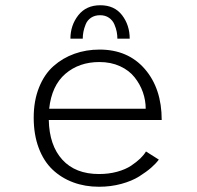

<svg xmlns="http://www.w3.org/2000/svg" viewBox="-20 -701 750 732"><path d="M248.5 -553.5Q248.5 -604.5 278.5 -642.8Q308.5 -681 362.5 -681Q416.5 -681 445.5 -643Q474.5 -605 474.5 -553.5H427.5Q427.5 -566.5 425 -579.8Q422.5 -593 416 -608.2Q409.5 -623.5 395.5 -633.2Q381.5 -643 361.5 -643Q341.5 -643 327.2 -633.5Q313 -624 306.8 -608.5Q300.5 -593 298 -579.8Q295.5 -566.5 295.5 -553.5ZM585.5 -92.5Q574.5 -77.5 556.5 -61.8Q538.5 -46 510.8 -28.5Q483 -11 442.8 0Q402.5 11 357.5 11Q304 11 259 -5.8Q214 -22.5 180.2 -54.5Q146.5 -86.5 127.5 -137.2Q108.5 -188 108.5 -252.5Q108.5 -317 128.8 -367.5Q149 -418 184 -449Q219 -480 263.8 -496Q308.5 -512 359.5 -512Q468 -512 532.2 -437.8Q596.5 -363.5 596.5 -243.5H166Q168 -146.5 217.8 -92Q267.5 -37.5 357.5 -37.5Q394.5 -37.5 426.5 -46.2Q458.5 -55 479.8 -69.2Q501 -83.5 514.8 -96.8Q528.5 -110 536.5 -123.5ZM359 -464.5Q281.5 -464.5 229.2 -419.5Q177 -374.5 167.5 -286.5H535.5Q535.5 -318.5 524.8 -349.2Q514 -380 493.2 -406.2Q472.5 -432.5 437.8 -448.5Q403 -464.5 359 -464.5Z"/></svg>

Font: League Mono UltraLight
Style: Regular
Weight: 200
Width: 6
Designer: Tyler Finck
Foundry: The League of Moveable Type / Tyler Finck
Version: Version 2.210